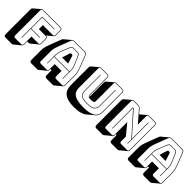

<svg xmlns="http://www.w3.org/2000/svg" viewBox="258 -2061 3526 3526"><g transform="rotate(45 2021.0 -298.0)"><path d="M246 119H91Q67 119 56 108Q45 97 45 73V-575Q45 -588 48.5 -597Q52 -606 59 -612L188 -721Q193 -725 201.5 -727.5Q210 -730 220 -730H666Q690 -730 701 -719Q712 -708 712 -684V-565Q712 -552 708.5 -543Q705 -534 698 -528L586 -435Q609 -435 620 -424Q631 -413 631 -389V-269Q631 -256 627.5 -247Q624 -238 617 -232L487 -124Q483 -120 474.5 -117Q466 -114 456 -114H421V-36Q421 -23 417.5 -14Q414 -5 407 1L277 109Q273 113 264.5 116Q256 119 246 119ZM375 0Q394 0 402.5 -8.5Q411 -17 411 -36V-233H585Q604 -233 612.5 -241.5Q621 -250 621 -269V-389Q621 -408 612.5 -416.5Q604 -425 585 -425H411V-529H666Q685 -529 693.5 -537.5Q702 -546 702 -565V-684Q702 -703 693.5 -711.5Q685 -720 666 -720H220Q201 -720 192.5 -711.5Q184 -703 184 -684V-36Q184 -17 192.5 -8.5Q201 0 220 0ZM293 -90V-630H612V-620H303V-334H531V-324H303V-90Z M968 -303V-272H1358V-303Q1358 -330 1353.5 -353Q1349 -376 1342 -396L1273 -559Q1262 -585 1250 -602.5Q1238 -620 1210 -620H1112Q1082 -620 1070 -602.5Q1058 -585 1048 -560L984 -396Q977 -376 972.5 -353Q968 -330 968 -303ZM1128 -510Q1132 -519 1136.5 -523Q1141 -527 1147 -527H1172Q1178 -527 1182.5 -523Q1187 -519 1191 -510L1238 -358H1081ZM1358 -90V-262H968V-90H958V-303Q958 -331 962.5 -354.5Q967 -378 975 -400L1039 -564Q1050 -592 1064 -611Q1078 -630 1112 -630H1210Q1243 -630 1256.5 -611Q1270 -592 1282 -563L1351 -400Q1359 -378 1363.5 -354.5Q1368 -331 1368 -303V-90ZM1071 -36V-176H1248V-36Q1248 -17 1257.5 -8.5Q1267 0 1287 0H1438Q1457 0 1465.5 -8.5Q1474 -17 1474 -36V-300Q1474 -330 1464.5 -369Q1455 -408 1435 -460L1348 -687Q1342 -704 1329.5 -712Q1317 -720 1298 -720H1029Q1009 -720 996.5 -712Q984 -704 978 -687L891 -460Q871 -408 861.5 -369Q852 -330 852 -300V-36Q852 -17 860.5 -8.5Q869 0 888 0H1035Q1054 0 1062.5 -8.5Q1071 -17 1071 -36ZM937 109Q933 113 924.5 116Q916 119 906 119H759Q735 119 724 108Q713 97 713 73V-191Q713 -222 722.5 -261.5Q732 -301 753 -355L839 -581Q842 -590 846.5 -596.5Q851 -603 856 -608L857 -609L985 -716Q993 -723 1004 -726.5Q1015 -730 1029 -730H1298Q1321 -730 1335.5 -720.5Q1350 -711 1357 -691L1444 -464Q1465 -410 1474.5 -370.5Q1484 -331 1484 -300V-36Q1484 -23 1480.5 -14Q1477 -5 1470 1L1340 109Q1336 113 1327.5 116Q1319 119 1309 119H1158Q1133 119 1121 107.5Q1109 96 1109 73V-57H1081V-36Q1081 -23 1077.5 -14Q1074 -5 1067 1Z M1872 134Q1775 134 1712.5 113.5Q1650 93 1615 59Q1580 25 1566.5 -19Q1553 -63 1553 -110V-575Q1553 -588 1556.5 -597Q1560 -606 1567 -612L1696 -721Q1701 -725 1709.5 -727.5Q1718 -730 1728 -730H1885Q1909 -730 1920 -719Q1931 -708 1931 -684V-228Q1931 -219 1934 -211.5Q1937 -204 1947 -200V-575Q1947 -588 1950 -597Q1953 -606 1959 -611L1960 -612L2090 -721Q2095 -725 2103 -727.5Q2111 -730 2122 -730H2274Q2298 -730 2309 -719Q2320 -708 2320 -684V-189Q2320 -143 2307 -104Q2294 -65 2260 -37L2130 71Q2095 101 2033 117.5Q1971 134 1872 134ZM2310 -189V-684Q2310 -703 2301.5 -711.5Q2293 -720 2274 -720H2122Q2103 -720 2094.5 -711.5Q2086 -703 2086 -684V-228Q2086 -208 2071 -194.5Q2056 -181 2003 -181Q1951 -181 1936 -194.5Q1921 -208 1921 -228V-684Q1921 -703 1912.5 -711.5Q1904 -720 1885 -720H1728Q1709 -720 1700.5 -711.5Q1692 -703 1692 -684V-189Q1692 -143 1705.5 -105.5Q1719 -68 1753.5 -41.5Q1788 -15 1848 0Q1908 15 2001 15Q2094 15 2154 0Q2214 -15 2248.5 -41.5Q2283 -68 2296.5 -105.5Q2310 -143 2310 -189ZM1802 -630H1812V-213Q1812 -157 1851.5 -122.5Q1891 -88 2002 -88Q2113 -88 2153 -122.5Q2193 -157 2193 -213V-630H2203V-213Q2203 -153 2161 -115.5Q2119 -78 2002 -78Q1885 -78 1843.5 -115.5Q1802 -153 1802 -213Z M2675 -622 3043 -208V-630H3053V-90H3043V-193L2665 -617Q2664 -618 2662.5 -619Q2661 -620 2660 -620Q2659 -620 2658.5 -619Q2658 -618 2658 -617V-90H2648V-619Q2648 -625 2652 -628Q2656 -631 2660 -631Q2664 -631 2667 -629Q2670 -627 2675 -622ZM2729 0Q2748 0 2756.5 -8.5Q2765 -17 2765 -36V-366L2936 -159V-36Q2936 -17 2944.5 -8.5Q2953 0 2972 0H3122Q3141 0 3149.5 -8.5Q3158 -17 3158 -36V-684Q3158 -703 3149.5 -711.5Q3141 -720 3122 -720H2972Q2953 -720 2944.5 -711.5Q2936 -703 2936 -684V-471L2742 -693Q2729 -708 2715.5 -714Q2702 -720 2683 -720H2579Q2560 -720 2551.5 -711.5Q2543 -703 2543 -684V-36Q2543 -17 2551.5 -8.5Q2560 0 2579 0ZM2761 1 2631 109Q2627 113 2618.5 116Q2610 119 2600 119H2450Q2426 119 2415 108Q2404 97 2404 73V-575Q2404 -588 2407.5 -597Q2411 -606 2418 -612L2547 -721Q2552 -725 2560.5 -727.5Q2569 -730 2579 -730H2683Q2705 -730 2720 -723Q2735 -716 2750 -700L2819 -620L2940 -721Q2945 -725 2953.5 -727.5Q2962 -730 2972 -730H3122Q3146 -730 3157 -719Q3168 -708 3168 -684V-36Q3168 -23 3164.5 -14Q3161 -5 3154 1L3024 109Q3020 113 3011.5 116Q3003 119 2993 119H2843Q2819 119 2808 108Q2797 97 2797 73V-46L2775 -73V-36Q2775 -23 2771.5 -14Q2768 -5 2761 1Z M3497 -303V-272H3887V-303Q3887 -330 3882.5 -353Q3878 -376 3871 -396L3802 -559Q3791 -585 3779 -602.5Q3767 -620 3739 -620H3641Q3611 -620 3599 -602.5Q3587 -585 3577 -560L3513 -396Q3506 -376 3501.5 -353Q3497 -330 3497 -303ZM3657 -510Q3661 -519 3665.5 -523Q3670 -527 3676 -527H3701Q3707 -527 3711.5 -523Q3716 -519 3720 -510L3767 -358H3610ZM3887 -90V-262H3497V-90H3487V-303Q3487 -331 3491.5 -354.5Q3496 -378 3504 -400L3568 -564Q3579 -592 3593 -611Q3607 -630 3641 -630H3739Q3772 -630 3785.5 -611Q3799 -592 3811 -563L3880 -400Q3888 -378 3892.5 -354.5Q3897 -331 3897 -303V-90ZM3600 -36V-176H3777V-36Q3777 -17 3786.5 -8.5Q3796 0 3816 0H3967Q3986 0 3994.5 -8.5Q4003 -17 4003 -36V-300Q4003 -330 3993.5 -369Q3984 -408 3964 -460L3877 -687Q3871 -704 3858.5 -712Q3846 -720 3827 -720H3558Q3538 -720 3525.5 -712Q3513 -704 3507 -687L3420 -460Q3400 -408 3390.5 -369Q3381 -330 3381 -300V-36Q3381 -17 3389.5 -8.5Q3398 0 3417 0H3564Q3583 0 3591.5 -8.5Q3600 -17 3600 -36ZM3466 109Q3462 113 3453.5 116Q3445 119 3435 119H3288Q3264 119 3253 108Q3242 97 3242 73V-191Q3242 -222 3251.5 -261.5Q3261 -301 3282 -355L3368 -581Q3371 -590 3375.5 -596.5Q3380 -603 3385 -608L3386 -609L3514 -716Q3522 -723 3533 -726.5Q3544 -730 3558 -730H3827Q3850 -730 3864.5 -720.5Q3879 -711 3886 -691L3973 -464Q3994 -410 4003.5 -370.5Q4013 -331 4013 -300V-36Q4013 -23 4009.5 -14Q4006 -5 3999 1L3869 109Q3865 113 3856.5 116Q3848 119 3838 119H3687Q3662 119 3650 107.5Q3638 96 3638 73V-57H3610V-36Q3610 -23 3606.5 -14Q3603 -5 3596 1Z"/></g></svg>

Font: Bungee Shade
Style: Regular
Weight: 400
Designer: David Jonathan Ross
Foundry: David Jonathan Ross
Version: Version 1.000;PS 1.0;hotconv 1.0.72;makeotf.lib2.5.5900